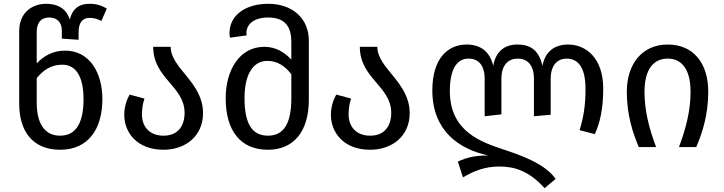

<svg xmlns="http://www.w3.org/2000/svg" viewBox="-20 -773 3804 1009"><path d="M296 14C444 14 518 -95 518 -252C518 -392 450 -507 322 -507C256 -507 208 -477 173 -440V-604C173 -657 197 -681 239 -681C275 -681 305 -660 305 -613V-570L393 -564V-603C393 -654 413 -679 451 -679C472 -679 489 -675 513 -663L541 -728C516 -743 489 -753 451 -753C411 -753 363 -740 347 -670C325 -740 266 -753 222 -753C155 -753 81 -712 81 -610V-227C81 -83 152 14 296 14ZM173 -233V-362C207 -405 249 -433 307 -433C377 -433 419 -374 419 -252C419 -130 381 -60 296 -60C211 -60 173 -129 173 -233Z M839 14C956 14 1047 -59 1047 -178C1047 -342 877 -413 877 -527H785C785 -361 950 -320 950 -180C950 -113 917 -60 839 -60C768 -60 726 -105 726 -172C726 -203 731 -231 739 -255L661 -276C644 -245 633 -209 633 -169C633 -77 700 14 839 14Z M1166 -257C1166 -87 1243 14 1388 14C1521 14 1603 -79 1603 -249V-559C1603 -679 1514 -753 1390 -753C1275 -753 1186 -697 1186 -598C1186 -589 1187 -582 1189 -575L1276 -587C1275 -594 1275 -596 1275 -599C1275 -646 1314 -681 1390 -681C1485 -681 1511 -624 1511 -553V-460C1476 -497 1431 -527 1369 -527C1237 -527 1166 -402 1166 -257ZM1265 -257C1265 -384 1311 -453 1385 -453C1439 -453 1478 -425 1511 -383V-257C1511 -123 1471 -60 1388 -60C1305 -60 1265 -122 1265 -257Z M1925 14C2042 14 2133 -59 2133 -178C2133 -342 1963 -413 1963 -527H1871C1871 -361 2036 -320 2036 -180C2036 -113 2003 -60 1925 -60C1854 -60 1812 -105 1812 -172C1812 -203 1817 -231 1825 -255L1747 -276C1730 -245 1719 -209 1719 -169C1719 -77 1786 14 1925 14Z M2252 -298C2252 -86 2392 11 2546 44C2480 44 2437 53 2386 76L2413 159C2471 125 2530 102 2604 102C2686 102 2762 127 2842 216L2900 167C2842 85 2713 42 2633 15C2510 -26 2344 -80 2344 -295C2344 -406 2379 -465 2442 -465C2492 -465 2527 -433 2527 -358V-162L2615 -172V-358C2615 -433 2652 -465 2701 -465C2750 -465 2786 -433 2786 -358V-162L2874 -170V-358C2874 -433 2911 -465 2958 -465C3007 -465 3057 -433 3057 -307C3057 -219 3047 -159 3026 -89L3106 -68C3133 -128 3150 -200 3150 -308C3150 -465 3062 -539 2965 -539C2895 -539 2844 -502 2831 -427C2813 -503 2774 -539 2699 -539C2631 -539 2585 -502 2572 -427C2554 -503 2505 -539 2432 -539C2337 -539 2252 -470 2252 -298Z M3337 0H3428C3390 -101 3367 -193 3367 -291C3367 -411 3416 -465 3489 -465C3561 -465 3609 -411 3609 -291C3609 -193 3586 -101 3548 0H3639C3670 -73 3702 -168 3702 -291C3702 -441 3624 -539 3489 -539C3354 -539 3274 -436 3274 -291C3274 -168 3306 -73 3337 0Z"/></svg>

Font: FiraGO Unicode
Style: Regular
Weight: 400
Designer: bBox Type
Foundry: bBox Type GmbH
Version: Version 1.001;PS 001.001;hotconv 1.0.88;makeotf.lib2.5.64775